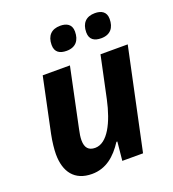

<svg xmlns="http://www.w3.org/2000/svg" viewBox="-138 -858 879 974"><g transform="rotate(-20 302.0 -371.0)"><path d="M472 -621C522 -621 545 -652 545 -699C545 -739 517 -752 484 -752C437 -752 410 -725 410 -675C410 -635 436 -621 472 -621ZM285 -621C335 -621 358 -652 358 -699C358 -739 330 -752 297 -752C250 -752 223 -725 223 -675C223 -635 249 -621 285 -621ZM193 10C269 10 322 -36 364 -101H369L359 0H471L587 -546H440L392 -320C367 -204 320 -109 253 -109C218 -109 200 -128 200 -169C200 -185 203 -205 208 -227L275 -546H128L66 -251C58 -212 54 -171 54 -147C54 -51 99 10 193 10Z"/></g></svg>

Font: Noto Sans
Style: Bold Italic
Weight: 700
Italic angle: -12°
Designer: Monotype Design Team
Foundry: Monotype Imaging Inc.
Version: Version 2.013